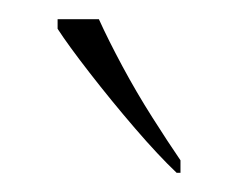

<svg xmlns="http://www.w3.org/2000/svg" viewBox="-20 -786 248 200"><path d="M164 -606Q145 -624 120.5 -652.5Q96 -681 73.5 -710Q51 -739 40 -756V-766H83Q93 -744 107.5 -717Q122 -690 138.5 -664Q155 -638 168 -619V-606Z"/></svg>

Font: Noto Serif Hebrew SemiCondensed Thin
Style: Regular
Weight: 100
Width: 4
Designer: Monotype Design Team
Foundry: Monotype Imaging Inc.
Version: Version 2.004; ttfautohint (v1.8.4.7-5d5b)